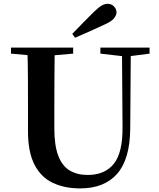

<svg xmlns="http://www.w3.org/2000/svg" viewBox="-20 -997 858 1035"><path d="M369.6 -814.5Q399.5 -844.9 428.8 -875.4Q458.2 -905.8 485.4 -932.2Q510.5 -956.6 527.4 -966.6Q544.3 -976.5 559.4 -976.5Q580.9 -976.5 594.5 -962.3Q608.1 -948.1 608.1 -930.5Q608.1 -916.4 595.7 -899.5Q583.2 -882.7 546.2 -865.9Q506.1 -846.9 465.8 -829Q425.5 -811.1 384.5 -793.6ZM411.6 18.6Q328.6 18.6 265.1 -11.1Q201.7 -40.8 166.3 -108.6Q130.9 -176.3 130.9 -290V-400.9Q130.9 -485.1 130.6 -570.6Q130.2 -656.1 127.5 -740.5H274.9Q273.9 -656.3 273.4 -571.6Q272.9 -486.9 272.9 -400.9V-305Q272.9 -213.4 293.8 -158.2Q314.7 -102.9 355.1 -78.4Q395.4 -53.9 453 -53.9Q545.1 -53.9 593.5 -114Q641.9 -174.1 640.5 -312.5L637.5 -740.5H685.2L682 -304.3Q680.6 -138.8 611.5 -60.1Q542.4 18.6 411.6 18.6ZM39.2 -707.9V-740.5H374.4V-707.9L218.8 -694.2H191.8ZM521.1 -707.9V-740.5H786.3V-707.9L674.7 -693.5H646.5Z"/></svg>

Font: Noto Serif JP
Style: Regular
Weight: 200
Designer: Ryoko NISHIZUKA 西塚涼子 (kana & ideographs); Frank Grießhammer (Latin, Greek & Cyrillic); Wenlong ZHANG 张文龙 (bopomofo); San
Foundry: Adobe
Version: Version 2.001;hotconv 1.1.0;makeotfexe 2.6.0